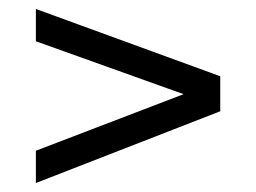

<svg xmlns="http://www.w3.org/2000/svg" viewBox="-20 -580 571 428"><path d="M60 -172V-244L423 -383V-358L60 -488V-560L471 -410V-332Z"/></svg>

Font: Instrument Sans
Style: Regular
Weight: 400
Designer: Rodrigo Fuenzalida
Foundry: fragTYPE
Version: Version 1.000;gftools[0.9.28]